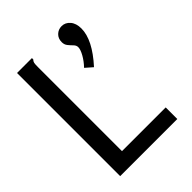

<svg xmlns="http://www.w3.org/2000/svg" viewBox="-185 -725 820 820"><g transform="rotate(-45 225.0 -315.0)"><path d="M306 -408 274 -436Q294 -457 306.5 -479.5Q319 -502 319 -516Q319 -527 310 -536Q301 -545 292.5 -555.5Q284 -566 284 -581Q284 -603 298 -616.5Q312 -630 332 -630Q354 -630 369.5 -612Q385 -594 385 -563Q385 -495 306 -408ZM56 -623H146V-615Q140 -609 138.5 -602Q137 -595 137 -578V-70H401V0H56Z"/></g></svg>

Font: Inconsolata SemiCondensed Medium
Style: Regular
Weight: 500
Width: 4
Monospace: yes
Designer: Raph Levien, Cyreal, Brenton Simpson
Foundry: Raph Levien, Cyreal, Google
Version: Version 3.001; ttfautohint (v1.8.2.53-6de2)